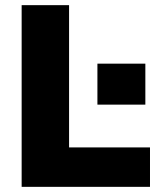

<svg xmlns="http://www.w3.org/2000/svg" viewBox="-20 -725 625 745"><path d="M64 0V-705H248V-153H562V0ZM358 -319V-478H544V-319Z"/></svg>

Font: Nunito Sans 12pt ExtraLight 12pt Black
Style: Regular
Weight: 900
Version: Version 3.101;gftools[0.9.27]